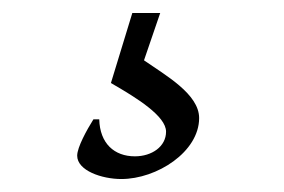

<svg xmlns="http://www.w3.org/2000/svg" viewBox="-20 -43 438 296"><path d="M167 233C222 233 287 191 287 139C287 102 235 73 202 50L227 -23H184L151 85C191 108 236 136 236 160C236 183 214 198 188 198C156 198 134 178 133 141H124C114 157 99 184 99 197C99 220 137 233 167 233Z"/></svg>

Font: Alegreya SC
Style: Regular
Weight: 400
Designer: Juan Pablo del Peral
Foundry: Huerta Tipografica
Version: Version 2.007;PS 002.007;hotconv 1.0.88;makeotf.lib2.5.64775